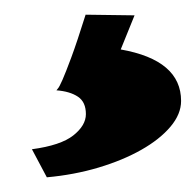

<svg xmlns="http://www.w3.org/2000/svg" viewBox="-20 -27 269 264"><path d="M229 111.8Q229 129.9 214.4 147.2Q199.7 164.6 174.3 179Q148.9 193.4 115.5 203.4Q82 213.4 44.4 216.8L23.9 178.2Q63.5 172.9 80.8 159.2Q98.1 145.5 98.1 129.9Q98.1 113.3 87.2 106Q76.2 98.6 57.6 97.2Q58.1 96.7 59.6 94.7Q61.5 92.8 65.9 82.8Q70.3 72.8 78.1 51.8Q85.9 30.8 97.7 -6.8L165 -5.9L146 41Q229 55.7 229 111.8Z"/></svg>

Font: Gentium Book Basic
Style: Bold
Weight: 700
Designer: J. Victor Gaultney and Annie Olsen
Foundry: SIL International
Version: Version 1.102; 2013; Maintenance release